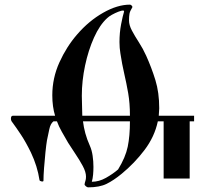

<svg xmlns="http://www.w3.org/2000/svg" viewBox="-20 -798 898 826"><path d="M35 -300H217Q205 -339 205 -388Q205 -462 235.5 -529.5Q266 -597 312 -650Q362 -708 423.5 -743Q485 -778 539 -778Q543 -778 547 -773.5Q551 -769 549 -766Q539 -750 537 -738.5Q535 -727 535 -710Q535 -690 547.5 -666.5Q560 -643 577.5 -616Q595 -589 609 -558Q632 -507 648.5 -453.5Q665 -400 665 -332Q665 -324 664 -316Q663 -308 663 -300H815V-276H796V-30H684V-276H659Q645 -210 602 -153Q559 -96 503 -50Q469 -22 438.5 -7Q408 8 359 8Q355 8 349 3Q343 -2 344 -6Q345 -13 347.5 -20Q350 -27 350 -38Q350 -58 336 -84Q322 -110 304 -136.5Q286 -163 273 -184Q258 -210 245.5 -232Q233 -254 225 -276H210Q197 -266 192 -241.5Q187 -217 182 -194Q179 -176 175.5 -142.5Q172 -109 169.5 -75Q167 -41 167 -21Q167 -16 159 -17.5Q151 -19 150 -23Q141 -83 113 -142Q91 -187 70.5 -218Q50 -249 30 -276Q27 -281 27 -287Q27 -300 35 -300ZM511 -753Q503 -753 489 -747.5Q475 -742 461.5 -734.5Q448 -727 441 -720Q409 -691 384.5 -636.5Q360 -582 346 -516Q332 -450 332 -386Q332 -362 333 -341Q334 -320 334 -300H539Q539 -354 531.5 -397Q524 -440 514.5 -481Q505 -522 498 -568Q496 -580 495 -592Q494 -604 494 -617Q494 -657 501 -693.5Q508 -730 514 -749ZM488 -69Q520 -121 529.5 -167Q539 -213 539 -276H337Q340 -251 347 -225Q354 -199 367 -170Q375 -152 378.5 -128Q382 -104 382 -80Q382 -63 380.5 -46.5Q379 -30 375 -16Q406 -16 436 -33Q466 -50 488 -69Z"/></svg>

Font: Ponomar
Style: Regular
Weight: 400
Version: Version 1.301; ttfautohint (v1.8.4.7-5d5b)